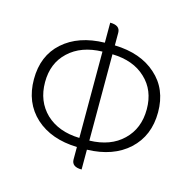

<svg xmlns="http://www.w3.org/2000/svg" viewBox="-112 -866 1000 1001"><g transform="rotate(15 388.0 -365.0)"><path d="M415 24Q361 24 361 -16V-83Q221 -87 137 -163Q53 -240 53 -367Q53 -494 136 -568Q220 -643 361 -646V-754Q415 -754 415 -714V-646Q556 -642 639 -567Q723 -493 723 -367Q723 -240 639 -163Q556 -87 415 -83V24ZM180 -199Q248 -135 361 -132V-598Q247 -595 180 -532Q113 -470 113 -367Q113 -264 180 -199ZM662 -367Q662 -470 595 -532Q529 -595 415 -598V-132Q529 -135 595 -199Q662 -263 662 -367Z"/></g></svg>

Font: Swei Half Moon CJK SC
Style: Light
Weight: 300
Version: Version 2.071